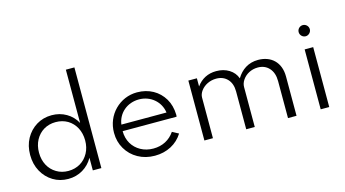

<svg xmlns="http://www.w3.org/2000/svg" viewBox="-92 -1215 2852 1585"><g transform="rotate(-15 1333.5 -422.0)"><path d="M326 16C371.5 16 412.5 5 450 -17C487 -39 516.5 -69.5 538 -108V0H611V-860.5H538V-405.5C517 -444 488 -474 451 -495.5C414 -517 372.5 -528 327 -528C278 -528 234.5 -516 196 -492.5C157.5 -469 127 -436.5 104.5 -396C82 -355 71 -308.5 71 -256C71 -203.5 82.5 -156.5 105 -115.5C127.5 -74.5 158 -42.5 196.5 -19C235 4.5 278 16 326 16ZM343.5 -47.5C305.5 -47.5 271.5 -56.5 242 -74.5C182 -110 146.5 -175 146.5 -255.5C146.5 -296 155 -332.5 172 -364C206 -427 267.5 -464.5 343.5 -464.5C382 -464.5 416 -455.5 446 -438C505.5 -402 541 -337 541 -255.5C541 -215.5 532.5 -180 515.5 -148.5C481.5 -85.5 420 -47.5 343.5 -47.5Z M1066 16C1117 16 1163.5 5 1205.5 -17C1247 -39 1280 -70 1304.5 -109.5L1250.5 -138.5C1209 -78 1146.5 -44.5 1069 -44.5C1028.5 -44.5 992.5 -53.5 961 -71C898 -106 859.5 -169 859.5 -249H1320.5C1322 -256.5 1322 -260 1322 -268C1320.5 -319 1308.5 -364 1285.5 -403C1239 -481 1157.5 -528 1056 -528C982 -528 915 -498.5 865.5 -448.5C816 -398.5 787 -330.5 787 -254C787 -203 799 -157 823 -116.5C847 -75.5 880 -43 922.5 -19.5C964.5 4 1012.5 16 1066 16ZM863.5 -304C876.5 -400.5 956 -467.5 1057 -467.5C1155 -467.5 1236 -399.5 1249 -304Z M1564.5 0V-347C1564.5 -366.5 1571.5 -386 1585 -404.5C1612.5 -442 1661 -468 1717 -468C1756.5 -468 1788.5 -455 1813 -429C1837 -403 1849 -368 1849 -323.5V0H1922V-341.5C1922 -362 1928.5 -382.5 1942 -402C1968.5 -441 2016 -468 2072 -468C2112.5 -468 2145 -454.5 2169.5 -427C2194 -399.5 2206 -362.5 2206 -316V0H2279V-336.5C2279 -459.5 2200 -528 2091 -528C2007 -528 1946.5 -485.5 1907 -420C1895 -453.5 1873.5 -479.5 1842.5 -499C1811 -518.5 1774.5 -528 1732.5 -528C1662.5 -528 1605 -498.5 1564.5 -442V-512H1491.5V0Z M2522.5 -614.5C2547.5 -614.5 2570 -636.5 2570 -662.5C2570 -689 2547.5 -710 2522.5 -710C2496 -710 2474.5 -688.5 2474.5 -662.5C2474.5 -636.5 2496 -614.5 2522.5 -614.5ZM2558.5 0V-512H2485.5V0Z"/></g></svg>

Font: Spartan
Style: Regular
Weight: 400
Designer: Matt Bailey, Mirko Velimirovic
Foundry: Matt Bailey
Version: Version 1.003